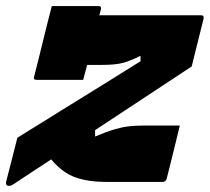

<svg xmlns="http://www.w3.org/2000/svg" viewBox="-48 -597 689 630"><path d="M122 -577H275Q286 -577 283 -566Q281 -558 278 -547H611Q622 -547 620 -536L581 -379Q514 -335 432.5 -281Q351 -227 264 -170V-149Q302 -165 327.5 -172.5Q353 -180 374.5 -182.5Q396 -185 421 -185H542Q536 -161 528.5 -129.5Q521 -98 513 -66.5Q505 -35 499 -11Q496 0 485 0H301Q242 0 199.5 -15Q157 -30 120 -74Q88 -53 57.5 -33Q27 -13 -3 7Q-12 13 -18 13Q-30 13 -28 0L9 -145Q81 -190 153 -234.5Q225 -279 292 -320.5Q359 -362 413 -396V-414Q382 -398 356.5 -391Q331 -384 286 -384H238Q230 -354 225 -335H72Q60 -335 64 -346Q69 -366 77 -397Q85 -428 93 -462Q101 -496 109 -526.5Q117 -557 122 -577Z"/></svg>

Font: Recursive Mn Lnr St Blk
Style: Italic
Weight: 900
Italic angle: -15°
Monospace: yes
Version: Version 1.079;hotconv 1.0.112;makeotfexe 2.5.65598; ttfautoh